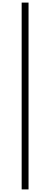

<svg xmlns="http://www.w3.org/2000/svg" viewBox="-20 -1082 294 1480"><path d="M147 378V-1062H200V378Z"/></svg>

Font: Overpass ExtraLight
Style: Italic
Weight: 250
Italic angle: -10°
Designer: Delve Withrington, Dave Bailey, Thomas Jockin
Foundry: Delve Fonts LLC
Version: Version 4.000